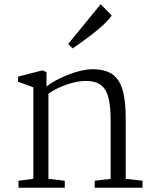

<svg xmlns="http://www.w3.org/2000/svg" viewBox="-20 -884 722 904"><path d="M454 -864 506 -811Q471 -758 322 -656L301 -677ZM137 -42V-473L65 -499V-523L181 -553L199 -544V-477Q237 -507 302 -532.5Q367 -558 416 -558Q474 -558 508 -535Q542 -512 557 -461Q572 -410 572 -324V-42L651 -33V0H426V-33L501 -42V-315Q501 -384 490.5 -424.5Q480 -465 454.5 -484Q429 -503 384 -503Q345 -503 296 -486.5Q247 -470 208 -443V-42L285 -33V0H67V-33Z"/></svg>

Font: Martel UltraLight
Style: Regular
Weight: 250
Designer: Dan Reynolds
Foundry: Dan Reynolds
Version: Version 1.001; ttfautohint (v1.1) -l 5 -r 5 -G 72 -x 0 -D la